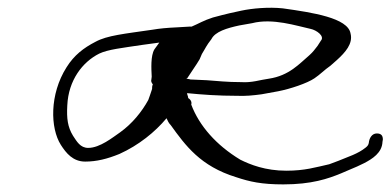

<svg xmlns="http://www.w3.org/2000/svg" viewBox="-20 -497 1027 505"><path d="M155 -320C110 -249 112 -160 140 -116C154 -94 172 -72 204 -72C234 -72 262 -79 294 -92C345 -115 388 -150 418 -186C421 -179 424 -173 429 -168C468 -114 507 -60 601 -31C637 -19 668 -12 725 -12C800 -12 843 -27 877 -41L898 -50C913 -56 926 -62 938 -68C959 -79 985 -95 986 -124L987 -130C987 -140 983 -146 971 -146C958 -146 951 -133 950 -121C949 -116 947 -113 942 -109C921 -92 896 -85 870 -74L846 -65C810 -57 782 -48 733 -48C678 -48 638 -64 612 -77C549 -115 504 -166 483 -222C485 -228 482 -235 475 -239C475 -244 472 -248 472 -252C513 -248 554 -245 603 -245C626 -244 646 -246 668 -249L712 -257C743 -263 788 -278 807 -291C822 -301 833 -313 849 -324L866 -339C888 -359 909 -382 902 -409C895 -450 802 -464 724 -475C687 -479 643 -475 615 -469L583 -462C572 -459 557 -456 540 -451C515 -443 503 -435 484 -427H478L444 -425C421 -424 399 -422 382 -419C307 -408 262 -404 231 -387C200 -371 175 -352 155 -320ZM157 -220C160 -286 197 -334 241 -356C264 -367 302 -371 355 -379L399 -385L386 -367C376 -350 378 -316 379 -296V-295L378 -287C377 -284 378 -280 382 -275C380 -271 380 -267 380 -263L378 -257C375 -249 373 -241 370 -234C353 -203 328 -172 296 -149C277 -136 243 -108 212 -108C191 -108 182 -125 172 -140C158 -163 155 -185 157 -220ZM470 -290C471 -291 473 -291 473 -292C483 -308 495 -324 505 -341L511 -355C521 -371 522 -376 536 -394C546 -414 577 -423 609 -430L643 -436C697 -450 760 -429 797 -421C812 -418 835 -402 824 -390L815 -376C807 -366 804 -361 794 -352C768 -330 741 -298 687 -290C664 -287 643 -279 614 -281C576 -281 553 -284 524 -286L480 -288C479 -289 475 -289 470 -290Z"/></svg>

Font: Stray Cat
Style: UltExtObl
Weight: 400
Version: Version 1.0